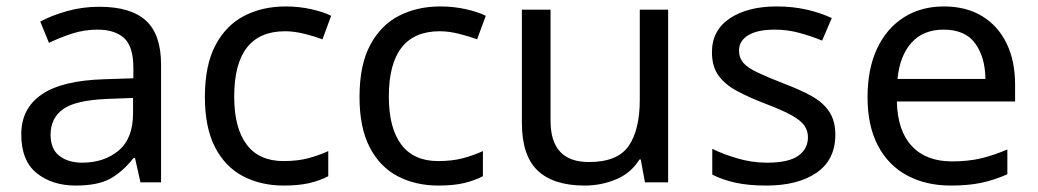

<svg xmlns="http://www.w3.org/2000/svg" viewBox="-20 -566 3222 596"><path d="M288 -545Q386 -545 433 -502Q480 -459 480 -365V0H416L399 -76H395Q360 -32 321.5 -11Q283 10 215 10Q142 10 94 -28.5Q46 -67 46 -149Q46 -229 109 -272.5Q172 -316 303 -320L394 -323V-355Q394 -422 365 -448Q336 -474 283 -474Q241 -474 203 -461.5Q165 -449 132 -433L105 -499Q140 -518 188 -531.5Q236 -545 288 -545ZM393 -262 314 -259Q214 -255 175.5 -227Q137 -199 137 -148Q137 -103 164.5 -82Q192 -61 235 -61Q303 -61 348 -98.5Q393 -136 393 -214Z M861 10Q790 10 734.5 -19Q679 -48 647.5 -109Q616 -170 616 -265Q616 -364 649 -426Q682 -488 738.5 -517Q795 -546 867 -546Q908 -546 946 -537.5Q984 -529 1008 -517L981 -444Q957 -453 925 -461Q893 -469 865 -469Q707 -469 707 -266Q707 -169 745.5 -117.5Q784 -66 860 -66Q904 -66 937.5 -75Q971 -84 999 -97V-19Q972 -5 939.5 2.5Q907 10 861 10Z M1341 10Q1270 10 1214.5 -19Q1159 -48 1127.5 -109Q1096 -170 1096 -265Q1096 -364 1129 -426Q1162 -488 1218.5 -517Q1275 -546 1347 -546Q1388 -546 1426 -537.5Q1464 -529 1488 -517L1461 -444Q1437 -453 1405 -461Q1373 -469 1345 -469Q1187 -469 1187 -266Q1187 -169 1225.5 -117.5Q1264 -66 1340 -66Q1384 -66 1417.5 -75Q1451 -84 1479 -97V-19Q1452 -5 1419.5 2.5Q1387 10 1341 10Z M2054 -536V0H1982L1969 -71H1965Q1939 -29 1893 -9.5Q1847 10 1795 10Q1698 10 1649 -36.5Q1600 -83 1600 -185V-536H1689V-191Q1689 -63 1808 -63Q1897 -63 1931.5 -113Q1966 -163 1966 -257V-536Z M2573 -148Q2573 -70 2515 -30Q2457 10 2359 10Q2303 10 2262.5 1Q2222 -8 2191 -24V-104Q2223 -88 2268.5 -74.5Q2314 -61 2361 -61Q2428 -61 2458 -82.5Q2488 -104 2488 -140Q2488 -160 2477 -176Q2466 -192 2437.5 -208Q2409 -224 2356 -244Q2304 -264 2267 -284Q2230 -304 2210 -332Q2190 -360 2190 -404Q2190 -472 2245.5 -509Q2301 -546 2391 -546Q2440 -546 2482.5 -536.5Q2525 -527 2562 -510L2532 -440Q2498 -454 2461 -464Q2424 -474 2385 -474Q2331 -474 2302.5 -456.5Q2274 -439 2274 -409Q2274 -387 2287 -371.5Q2300 -356 2330.5 -341.5Q2361 -327 2412 -307Q2463 -288 2499 -268Q2535 -248 2554 -219.5Q2573 -191 2573 -148Z M2910 -546Q2979 -546 3028.5 -516Q3078 -486 3104.5 -431.5Q3131 -377 3131 -304V-251H2764Q2766 -160 2810.5 -112.5Q2855 -65 2935 -65Q2986 -65 3025.5 -74.5Q3065 -84 3107 -102V-25Q3066 -7 3026 1.5Q2986 10 2931 10Q2855 10 2796.5 -21Q2738 -52 2705.5 -113.5Q2673 -175 2673 -264Q2673 -352 2702.5 -415Q2732 -478 2785.5 -512Q2839 -546 2910 -546ZM2909 -474Q2846 -474 2809.5 -433.5Q2773 -393 2766 -321H3039Q3038 -389 3007 -431.5Q2976 -474 2909 -474Z"/></svg>

Font: Noto Sans IKEA
Style: Regular
Weight: 400
Designer: Monotype Design Team
Foundry: Monotype Imaging Inc.
Version: Version 2.001